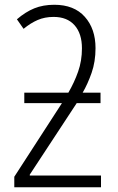

<svg xmlns="http://www.w3.org/2000/svg" viewBox="-20 -786 496 806"><path d="M208 -766Q291 -766 336 -715.5Q381 -665 381 -584Q381 -527 364.5 -480Q348 -433 327 -397H402V-353H302L105 -53V-49H404V0H40V-44L240 -353H82V-397H267Q292 -440 308 -485.5Q324 -531 324 -583Q324 -645 293 -680Q262 -715 205 -715Q168 -715 138 -702Q108 -689 79 -665L51 -705Q87 -736 124 -751Q161 -766 208 -766Z"/></svg>

Font: Noto Sans Condensed Light
Style: Regular
Weight: 300
Width: 3
Designer: Monotype Design Team
Foundry: Monotype Imaging Inc.
Version: Version 2.013; ttfautohint (v1.8.4.7-5d5b)